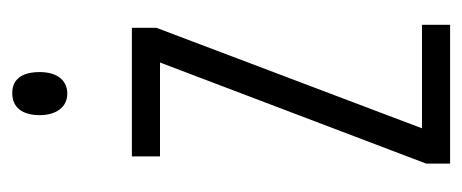

<svg xmlns="http://www.w3.org/2000/svg" viewBox="-246 -526 772 321"><g transform="rotate(-90 140.5 -366.0)"><path d="M145 -732C119 -732 108 -713 108 -686C108 -659 121 -640 144 -640C167 -640 180 -658 180 -686C180 -713 170 -732 145 -732ZM259 0V-47H86L254 -491V-532H39V-485H196L27 -40V0Z"/></g></svg>

Font: Noto Sans Khmer UI ExtraCondensed Light
Style: Regular
Weight: 300
Width: 2
Designer: Danh Hong and the Monotype Design Team
Foundry: Monotype Imaging Inc.
Version: Version 2.002